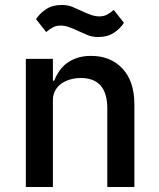

<svg xmlns="http://www.w3.org/2000/svg" viewBox="-20 -753 640 773"><path d="M84 0V-516H193V-428H198Q206 -448 218.5 -466.5Q231 -485 249 -498.5Q267 -512 291 -520Q315 -528 347 -528Q425 -528 473 -477Q521 -426 521 -332V0H412V-316Q412 -439 305 -439Q284 -439 264 -433.5Q244 -428 228 -417Q212 -406 202.5 -389Q193 -372 193 -350V0ZM298 -627Q275 -638 257.5 -644Q240 -650 224 -650Q207 -650 194 -643.5Q181 -637 166 -624L125 -676Q140 -699 165.5 -716Q191 -733 228 -733Q253 -733 271 -725.5Q289 -718 306 -710Q329 -699 346.5 -693Q364 -687 380 -687Q397 -687 410 -693.5Q423 -700 438 -713L479 -661Q464 -638 438.5 -621Q413 -604 376 -604Q351 -604 333 -611.5Q315 -619 298 -627Z"/></svg>

Font: IBM Plaex Mono Medium
Style: Regular
Weight: 500
Designer: Mike Abbink, Paul van der Laan, Pieter van Rosmalen
Foundry: Bold Monday
Version: Version 2.003